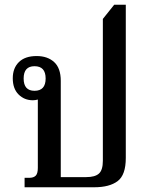

<svg xmlns="http://www.w3.org/2000/svg" viewBox="-20 -792 633 812"><path d="M84 0V-40H104Q122 -40 131 -49Q140 -58 140 -82V-371Q130 -368 119 -368Q83 -368 58.5 -392.5Q34 -417 34 -461Q34 -504 60 -529.5Q86 -555 135 -555Q181 -555 209 -529.5Q237 -504 237 -450V-43H345Q382 -43 398.5 -58Q415 -73 415 -112V-712L463 -772H512V-124Q512 -52 477.5 -26Q443 0 378 0ZM126 -408Q173 -408 173 -460Q173 -512 126 -512Q80 -512 80 -460Q80 -408 126 -408Z"/></svg>

Font: Noto Serif Thai SemiCondensed Medium
Style: Regular
Weight: 500
Width: 4
Designer: Monotype Design Team
Foundry: Monotype Imaging Inc.
Version: Version 2.002; ttfautohint (v1.8.4.7-5d5b)